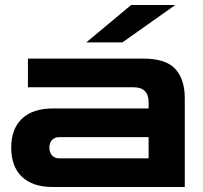

<svg xmlns="http://www.w3.org/2000/svg" viewBox="-20 -750 816 770"><path d="M192 0Q111 0 68 -41Q25 -82 25 -158Q25 -233 68 -274Q111 -315 192 -315H576V-339Q576 -400 516 -400H92V-515H554Q645 -515 683 -473.5Q721 -432 721 -357V0ZM218 -115H576V-200H218Q199 -200 188.5 -188.5Q178 -177 178 -158Q178 -139 188.5 -127Q199 -115 218 -115ZM471 -580 683 -730H506L326 -580Z"/></svg>

Font: Zen Dots
Style: Regular
Weight: 400
Designer: Yoshimichi Ohira
Foundry: A-1 Corp ZenFonts
Version: Version 1.000; ttfautohint (v1.8.3)